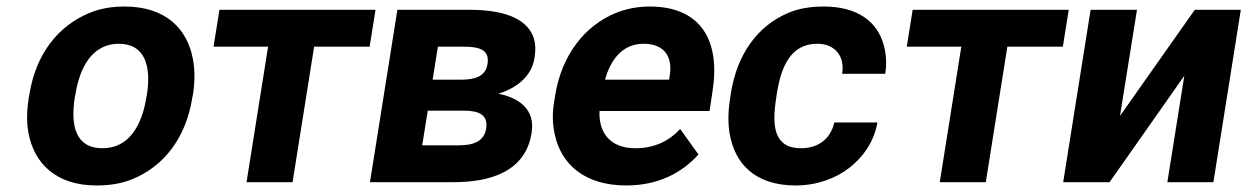

<svg xmlns="http://www.w3.org/2000/svg" viewBox="-20 -558 3820 588"><path d="M68 -259C62 -220 61 -185 67 -152C84 -58 151 10 276 10C316 10 354 4 387 -10C481 -49 549 -134 569 -259L571 -269C577 -308 577 -343 571 -376C554 -470 487 -538 362 -538C322 -538 286 -532 253 -518C159 -479 90 -394 70 -269ZM209 -259 211 -269C224 -351 262 -424 344 -424C426 -424 443 -352 430 -269L428 -259C415 -176 376 -104 294 -104C210 -104 196 -175 209 -259Z M634 -415H801L735 0H876L942 -415H1112L1130 -528H652Z M1113 0H1368C1486 0 1590 -35 1608 -151C1620 -224 1568 -259 1506 -271C1559 -287 1608 -322 1617 -381C1621 -406 1620 -427 1613 -446C1590 -506 1513 -528 1418 -528H1197ZM1273 -113 1290 -219H1403C1448 -219 1475 -205 1469 -165C1463 -125 1430 -113 1386 -113ZM1305 -314 1321 -415H1400C1448 -415 1480 -406 1473 -362C1467 -324 1435 -314 1392 -314Z M1677 -246C1671 -211 1672 -177 1679 -146C1699 -54 1771 10 1898 10C1996 10 2069 -29 2119 -85L2063 -163C2030 -127 1985 -104 1926 -104C1850 -104 1813 -150 1816 -218H2153L2162 -278C2187 -434 2126 -538 1970 -538C1932 -538 1897 -531 1865 -518C1771 -479 1700 -390 1680 -265ZM1833 -314C1849 -373 1885 -424 1951 -424C2012 -424 2041 -387 2031 -326L2029 -314Z M2216 -257C2210 -220 2209 -184 2214 -152C2229 -57 2292 10 2417 10C2482 10 2540 -12 2581 -44C2620 -74 2657 -122 2667 -183H2535C2524 -133 2486 -104 2433 -104C2349 -104 2344 -174 2357 -257L2359 -271C2372 -353 2401 -424 2483 -424C2537 -424 2568 -386 2559 -332H2691C2696 -363 2694 -392 2687 -418C2668 -491 2607 -538 2503 -538C2462 -538 2425 -532 2393 -518C2301 -479 2237 -393 2218 -271Z M2757 -415H2924L2858 0H2999L3065 -415H3235L3253 -528H2775Z M3236 0H3378L3607 -326L3555 0H3696L3780 -528H3639L3410 -203L3462 -528H3320Z"/></svg>

Font: Asimov Pro
Style: BdObl
Weight: 700
Designer: Google
Version: Version 2.000980; 2014